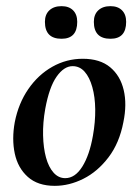

<svg xmlns="http://www.w3.org/2000/svg" viewBox="-20 -590 448 624"><path d="M158 14Q103 14 70.5 -15Q38 -44 28 -91Q18 -138 28 -193Q40 -254 72 -300.5Q104 -347 150 -373Q196 -399 249 -399Q305 -399 338 -371.5Q371 -344 382 -297.5Q393 -251 381 -193Q368 -125 332.5 -78.5Q297 -32 251 -9Q205 14 158 14ZM192 -11Q224 -11 247.5 -48.5Q271 -86 282 -149Q290 -194 289.5 -234.5Q289 -275 280 -307Q271 -339 255 -357Q239 -375 216 -375Q188 -375 164 -341Q140 -307 127 -236Q119 -191 120 -150Q121 -109 129.5 -78Q138 -47 154 -29Q170 -11 192 -11ZM339 -464Q285 -464 285 -519Q285 -543 299.5 -556.5Q314 -570 339 -570Q363 -570 376.5 -556.5Q390 -543 390 -519Q390 -464 339 -464ZM180 -464Q126 -464 126 -519Q126 -543 140.5 -556.5Q155 -570 180 -570Q204 -570 217.5 -556.5Q231 -543 231 -519Q231 -464 180 -464Z"/></svg>

Font: Cormorant Garamond Light
Style: Bold Italic
Weight: 700
Italic angle: -10°
Version: Version 4.001